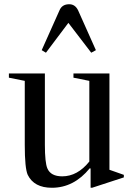

<svg xmlns="http://www.w3.org/2000/svg" viewBox="-20 -877 638 907"><path d="M402 -495 327 -510V-530H497V-75L565 -51V-39L415 10H408V-81L404 -82Q329 10 225 10Q141 10 111 -51Q97 -82 97 -193V-495L22 -510V-530H192V-193Q192 -108 204 -81Q220 -44 274 -44Q346 -44 402 -114ZM307 -857Q335 -857 349 -828L433 -640L411 -628L303 -769L197 -628L177 -640L261 -828Q273 -857 307 -857Z"/></svg>

Font: Libre Caslon Text
Style: Regular
Weight: 400
Designer: Pablo Impallari, Rodrigo Fuenzalida
Foundry: Pablo Impallari, Rodrigo Fuenzalida
Version: Version 1.002